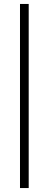

<svg xmlns="http://www.w3.org/2000/svg" viewBox="-20 -718 245 970"><path d="M125 232V-698H81V232Z"/></svg>

Font: Libertinus Serif
Style: Regular
Weight: 400
Designer: Philipp H. Poll, Khaled Hosny
Foundry: Caleb Maclennan
Version: Version 7.050;RELEASE